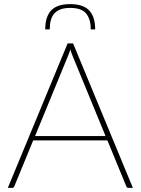

<svg xmlns="http://www.w3.org/2000/svg" viewBox="-20 -914 684 934"><path d="M493.5 -252 332.5 -643.5Q327 -657 322 -673.5Q317.5 -657 311.5 -643.5L150.5 -252ZM626.5 0H605Q597.5 0 594 -8.5L502.5 -231H141.5L50 -8.5Q47.5 0 38.5 0H18L309 -703H335.5ZM321.5 -894Q385 -894 414 -863Q443 -832 443 -771H421.5Q421.5 -821 399 -848.2Q376.5 -875.5 321.5 -875.5Q294 -875.5 275 -868.5Q256 -861.5 244.2 -848.2Q232.5 -835 227.2 -815.5Q222 -796 222 -771H200Q200 -833 229 -863.5Q258 -894 321.5 -894Z"/></svg>

Font: Lato 2
Style: Regular
Weight: 200
Designer: Lukasz Dziedzic with Adam Twardoch and Botio Nikoltchev
Foundry: tyPoland Lukasz Dziedzic
Version: Version 2.015; 2015-08-06; http://www.latofonts.com/